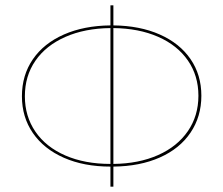

<svg xmlns="http://www.w3.org/2000/svg" viewBox="-20 -688 835 718"><path d="M404 -65V10H393V-65Q294 -65 219 -98Q144 -131 103 -190.5Q62 -250 62 -328Q62 -407 103 -466.5Q144 -526 219 -559Q294 -592 393 -593V-668H404V-593Q503 -592 577.5 -559Q652 -526 692.5 -467Q733 -408 733 -330Q733 -252 692.5 -192Q652 -132 577.5 -99Q503 -66 404 -65ZM393 -75V-583Q297 -582 224.5 -550Q152 -518 112.5 -461Q73 -404 73 -328Q73 -253 112.5 -195.5Q152 -138 224.5 -106.5Q297 -75 393 -75ZM722 -330Q722 -405 682.5 -462Q643 -519 571 -550.5Q499 -582 404 -583V-75Q499 -76 571 -108Q643 -140 682.5 -197.5Q722 -255 722 -330Z"/></svg>

Font: Ysabeau SC Hairline
Style: Regular
Weight: 100
Designer: Christian Thalmann (Catharsis Fonts)
Version: Version 0.003